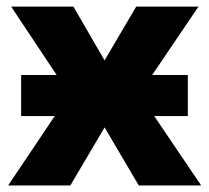

<svg xmlns="http://www.w3.org/2000/svg" viewBox="-20 -569 642 589"><path d="M44.9 -212.9H147.9L4.9 0H195.8L300.8 -178.2L405.8 0H597.2L453.1 -212.9H556.2V-338.9H446.8L588.9 -548.8H397.9L300.8 -383.8L205.1 -548.8H14.2L153.8 -338.9H44.9Z"/></svg>

Font: Noto Reveo Sans
Style: Regular
Weight: 800
Designer: Monotype Design Team
Foundry: Monotype Imaging Inc.
Version: Version 2.007